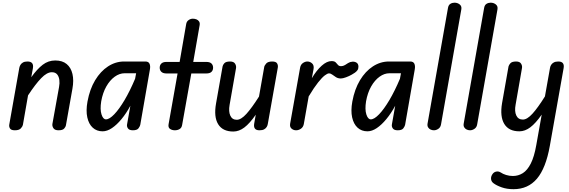

<svg xmlns="http://www.w3.org/2000/svg" viewBox="-20 -948 4140 1397"><path d="M88 0Q61 0 52.8 -13.2Q44.5 -26.5 47.5 -42L120.5 -454.5Q122.5 -465 128.5 -475.5Q134.5 -486 146.8 -493.2Q159 -500.5 180 -500.5Q204 -500.5 213.8 -488.2Q223.5 -476 219.5 -452L207.5 -386Q250 -445.5 290.8 -476.8Q331.5 -508 382 -508Q434 -508 465.2 -482Q496.5 -456 507.2 -409.8Q518 -363.5 507 -302.5L459.5 -35.5Q458 -25.5 447 -12.8Q436 0 405.5 0Q379 0 368.8 -15.2Q358.5 -30.5 361.5 -47.5L409.5 -314Q415 -342 411.8 -366.8Q408.5 -391.5 395.5 -407Q382.5 -422.5 357 -422.5Q321.5 -422.5 279.5 -379Q237.5 -335.5 184 -254L146.5 -39Q144.5 -28.5 131.8 -14.2Q119 0 88 0Z M726.5 7.5Q684 7.5 655 -18.8Q626 -45 615.2 -93.8Q604.5 -142.5 616.5 -209Q633 -299 672.2 -364.2Q711.5 -429.5 766.2 -465Q821 -500.5 882.5 -500.5H1038Q1060.5 -500.5 1068 -484.2Q1075.5 -468 1070.5 -441L1000.5 -39.5Q998.5 -29.5 988 -14.8Q977.5 0 946.5 0Q920.5 0 911 -13.8Q901.5 -27.5 904.5 -43L928.5 -178.5Q899 -123.5 864.2 -81.5Q829.5 -39.5 794.5 -16Q759.5 7.5 726.5 7.5ZM751 -79.5Q776 -79.5 811.5 -116.5Q847 -153.5 886.5 -220.2Q926 -287 963 -375L970.5 -415H887Q849.5 -415 814.5 -389.8Q779.5 -364.5 753.5 -318.8Q727.5 -273 716.5 -211Q707 -152 718.5 -115.8Q730 -79.5 751 -79.5Z M1252 0Q1232 0 1217.2 -10Q1202.5 -20 1206.5 -43.5L1272 -413.5H1192Q1166.5 -413.5 1154.2 -425.2Q1142 -437 1142 -455.5Q1142 -474 1154 -485.8Q1166 -497.5 1191.5 -497.5H1287L1335 -774.5Q1338.5 -792.5 1352.8 -802.2Q1367 -812 1383 -812Q1397.5 -812 1409.8 -807Q1422 -802 1428.8 -791.5Q1435.5 -781 1432.5 -764L1386 -497.5H1481Q1507 -497.5 1518.8 -485.8Q1530.5 -474 1530.5 -455.5Q1530.5 -437 1518.8 -425.2Q1507 -413.5 1481 -413.5H1372L1305 -38Q1301.5 -17.5 1286.5 -8.8Q1271.5 0 1252 0Z M1677.5 9Q1600 9 1567.2 -44.5Q1534.5 -98 1552 -195.5L1599.5 -464.5Q1601 -475 1612.2 -487.8Q1623.5 -500.5 1654 -500.5Q1680.5 -500.5 1690.2 -485Q1700 -469.5 1697.5 -453L1650.5 -184.5Q1642 -136.5 1655.8 -106.5Q1669.5 -76.5 1703 -76.5Q1734 -76.5 1773 -119.5Q1812 -162.5 1864.5 -245.5L1902.5 -460.5Q1904 -471 1916.8 -485.8Q1929.5 -500.5 1960.5 -500.5Q1988 -500.5 1996 -487Q2004 -473.5 2001.5 -457L1928.5 -46Q1927 -35.5 1920.8 -24.8Q1914.5 -14 1902 -7Q1889.5 0 1868 0Q1844.5 0 1835 -12.2Q1825.5 -24.5 1829.5 -48.5L1841 -113.5Q1797 -50 1758 -20.5Q1719 9 1677.5 9Z M2134.5 0Q2115 0 2101 -12.5Q2087 -25 2091 -48L2163.5 -455Q2167.5 -478 2183.8 -489.2Q2200 -500.5 2216.5 -500.5Q2236 -500.5 2251 -486.5Q2266 -472.5 2261.5 -446L2249 -379Q2282.5 -435.5 2320.2 -469.5Q2358 -503.5 2392 -503.5Q2413.5 -503.5 2422.5 -494.2Q2431.5 -485 2439 -475.8Q2446.5 -466.5 2462 -466.5Q2476 -466.5 2490.5 -475Q2505 -483.5 2512.5 -489Q2526.5 -498 2544 -499.2Q2561.5 -500.5 2574.8 -491.8Q2588 -483 2588 -462.5Q2588 -447 2580.5 -436.8Q2573 -426.5 2562 -419Q2551 -411.5 2539.5 -405Q2520.5 -394 2497.2 -385.5Q2474 -377 2460 -377Q2440 -377 2425 -386.2Q2410 -395.5 2398 -404.8Q2386 -414 2373.5 -414Q2362.5 -414 2343 -399.2Q2323.5 -384.5 2294.5 -348.2Q2265.5 -312 2226 -246.5L2190.5 -45Q2186 -22.5 2169.2 -11.2Q2152.5 0 2134.5 0Z M2653.5 7.5Q2611 7.5 2582 -18.8Q2553 -45 2542.2 -93.8Q2531.5 -142.5 2543.5 -209Q2560 -299 2599.2 -364.2Q2638.5 -429.5 2693.2 -465Q2748 -500.5 2809.5 -500.5H2965Q2987.5 -500.5 2995 -484.2Q3002.5 -468 2997.5 -441L2927.5 -39.5Q2925.5 -29.5 2915 -14.8Q2904.5 0 2873.5 0Q2847.5 0 2838 -13.8Q2828.5 -27.5 2831.5 -43L2855.5 -178.5Q2826 -123.5 2791.2 -81.5Q2756.5 -39.5 2721.5 -16Q2686.5 7.5 2653.5 7.5ZM2678 -79.5Q2703 -79.5 2738.5 -116.5Q2774 -153.5 2813.5 -220.2Q2853 -287 2890 -375L2897.5 -415H2814Q2776.5 -415 2741.5 -389.8Q2706.5 -364.5 2680.5 -318.8Q2654.5 -273 2643.5 -211Q2634 -152 2645.5 -115.8Q2657 -79.5 2678 -79.5Z M3137 0Q3125 0 3113.2 -5.2Q3101.5 -10.5 3094.8 -21.5Q3088 -32.5 3091 -49.5L3239.5 -890Q3243 -911.5 3256.8 -920Q3270.5 -928.5 3287 -928.5Q3309 -928.5 3325 -915.5Q3341 -902.5 3336.5 -879L3189 -43.5Q3185.5 -21.5 3169.5 -10.8Q3153.5 0 3137 0Z M3400 0Q3388 0 3376.2 -5.2Q3364.5 -10.5 3357.8 -21.5Q3351 -32.5 3354 -49.5L3502.5 -890Q3506 -911.5 3519.8 -920Q3533.5 -928.5 3550 -928.5Q3572 -928.5 3588 -915.5Q3604 -902.5 3599.5 -879L3452 -43.5Q3448.5 -21.5 3432.5 -10.8Q3416.5 0 3400 0Z M3716 428.5Q3668 428.5 3630 415Q3592 401.5 3570.5 385Q3555 373.5 3553 355Q3551 336.5 3563.5 318.5Q3573.5 304 3590.5 300.5Q3607.5 297 3623.5 307Q3638.5 317.5 3662.2 325Q3686 332.5 3712 332.5Q3751 332.5 3784 311.8Q3817 291 3842 242Q3867 193 3882 107.5L3921.5 -114Q3877.5 -51 3838.8 -21.8Q3800 7.5 3759 7.5Q3682 7.5 3649.2 -46.2Q3616.5 -100 3633 -197.5L3680 -464.5Q3682.5 -475 3693.8 -487.8Q3705 -500.5 3735.5 -500.5Q3761.5 -500.5 3771.2 -485Q3781 -469.5 3778 -453L3731.5 -186Q3722.5 -138 3736.5 -108Q3750.5 -78 3784.5 -78Q3815.5 -78 3854.5 -121Q3893.5 -164 3945 -246.5L3982 -454.5Q3983.5 -465 3989.8 -475.5Q3996 -486 4008.8 -493.2Q4021.5 -500.5 4042.5 -500.5Q4066 -500.5 4075.5 -488.2Q4085 -476 4081 -452.5L3980.5 114Q3951.5 276 3886.8 352.2Q3822 428.5 3716 428.5Z"/></svg>

Font: Edu AU VIC WA NT Hand Medium
Style: Regular
Weight: 500
Version: Version 1.001